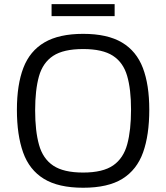

<svg xmlns="http://www.w3.org/2000/svg" viewBox="-20 -881 796 920"><path d="M378.4 18.6Q259.8 18.6 190.2 -24.2Q120.6 -66.9 90.8 -150.4Q61 -233.9 61 -355Q61 -475.1 92 -555.9Q123 -636.7 192.9 -677.7Q262.7 -718.8 378.4 -718.8Q494.6 -718.8 564.2 -677.5Q633.8 -636.2 664.6 -555.4Q695.3 -474.6 695.3 -355.5Q695.3 -233.9 665.5 -150.6Q635.7 -67.4 566.7 -24.4Q497.6 18.6 378.4 18.6ZM378.4 -54.2Q473.1 -54.2 522.5 -88.6Q571.8 -123 589.8 -190.2Q607.9 -257.3 607.9 -356Q607.9 -453.6 589.1 -517.8Q570.3 -582 520.8 -614Q471.2 -646 378.4 -646Q284.2 -646 234.6 -613.3Q185.1 -580.6 166.7 -515.4Q148.4 -450.2 148.4 -352.1Q148.4 -253.4 167 -187Q185.5 -120.6 235.1 -87.4Q284.7 -54.2 378.4 -54.2ZM227.1 -861.3H529.3V-803.7H227.1Z"/></svg>

Font: Metrophobic
Style: Regular
Weight: 400
Designer: Vernon Adams
Foundry: Vernon Adams
Version: Version 3.200; ttfautohint (v1.8.4.7-5d5b);gftools[0.9.23]